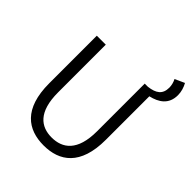

<svg xmlns="http://www.w3.org/2000/svg" viewBox="-249 -1073 1241 1241"><g transform="rotate(45 371.5 -453.0)"><path d="M358 13C502 13 617 -64 617 -297V-695C686 -711 743 -747 743 -831C743 -863 733 -894 719 -919L653 -889C663 -871 669 -847 669 -826C669 -764 632 -740 567 -732H538V-296C538 -116 457 -60 358 -60C261 -60 182 -116 182 -296V-732H100V-297C100 -64 214 13 358 13Z"/></g></svg>

Font: Noto Sans KR DemiLight
Style: Regular
Weight: 350
Designer: Ryoko NISHIZUKA 西塚涼子 (kana, bopomofo & ideographs); Paul D. Hunt (Latin, Greek & Cyrillic); Sandoll Communications 산돌커뮤니
Foundry: Adobe
Version: Version 2.004;hotconv 1.0.118;makeotfexe 2.5.65603